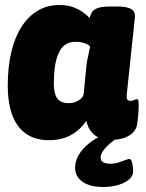

<svg xmlns="http://www.w3.org/2000/svg" viewBox="-20 -551 585 767"><path d="M175 9Q135 9 104.5 -5Q74 -19 53 -46.5Q32 -74 21.5 -115Q11 -156 11 -209Q11 -283 25 -342.5Q39 -402 66 -444Q93 -486 131 -508.5Q169 -531 216 -531Q249 -531 272 -522.5Q295 -514 311.5 -502Q328 -490 338 -479Q341 -492 347.5 -502.5Q354 -513 370.5 -519Q387 -525 420 -525H448Q488 -525 504.5 -514.5Q521 -504 519 -483L486 -170Q485 -159 488.5 -153.5Q492 -148 502 -148Q510 -148 516.5 -151.5Q523 -155 527 -155Q531 -155 532.5 -149.5Q534 -144 534 -131Q534 -124 533.5 -114Q533 -104 532 -91Q531 -78 529 -62Q527 -36 510.5 -20.5Q494 -5 470.5 1.5Q447 8 424 8Q400 8 379.5 0.5Q359 -7 345 -24Q331 -41 325 -68Q299 -31 262.5 -11Q226 9 175 9ZM255 -139Q270 -139 282.5 -144Q295 -149 303.5 -157Q312 -165 314 -174L326 -295Q328 -309 332 -327Q336 -345 340 -364Q337 -370 328 -374.5Q319 -379 307 -381.5Q295 -384 281 -384Q255 -384 238.5 -371Q222 -358 212.5 -335Q203 -312 199 -282Q195 -252 195 -219Q195 -191 201 -173Q207 -155 220.5 -147Q234 -139 255 -139ZM392 196Q339 196 309.5 175Q280 154 280 118Q280 93 294.5 68Q309 43 337 20.5Q365 -2 403 -17L467 -10Q431 9 406.5 34Q382 59 382 78Q382 91 392 97Q402 103 419 103Q438 103 453.5 98Q469 93 480.5 88.5Q492 84 496 84Q505 84 508.5 101.5Q512 119 512 133Q512 151 496.5 165Q481 179 454 187.5Q427 196 392 196Z"/></svg>

Font: Asap Black
Style: Italic
Weight: 900
Italic angle: -6°
Designer: Pablo Cosgaya
Foundry: Omnibus-Type
Version: Version 3.001